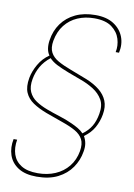

<svg xmlns="http://www.w3.org/2000/svg" viewBox="-101 -775 746 1070"><g transform="rotate(10 272.0 -240.0)"><path d="M183 232Q118 232 78.5 206.5Q39 181 25 139Q11 97 21 48H41Q33 95 45.5 132Q58 169 92.5 190.5Q127 212 186 212Q240 212 284.5 193Q329 174 358.5 137.5Q388 101 397 50Q404 8 390.5 -17.5Q377 -43 347 -60Q317 -77 273.5 -92Q230 -107 176 -127Q131 -144 99 -165.5Q67 -187 53 -219.5Q39 -252 48 -303Q55 -341 77.5 -380.5Q100 -420 137 -445Q125 -462 122 -484Q119 -506 123 -530Q131 -584 160.5 -625Q190 -666 238 -689Q286 -712 351 -712Q414 -712 454 -686.5Q494 -661 510.5 -619.5Q527 -578 516 -528H497Q505 -565 493.5 -603Q482 -641 447 -667Q412 -693 348 -693Q296 -693 253.5 -674.5Q211 -656 182.5 -620Q154 -584 144 -530Q137 -489 150.5 -463.5Q164 -438 194 -421Q224 -404 267 -388Q310 -372 363 -351Q407 -333 437.5 -308.5Q468 -284 481.5 -251Q495 -218 487 -173Q480 -133 460.5 -98Q441 -63 404 -37Q415 -18 418.5 3Q422 24 417 50Q409 99 380.5 140.5Q352 182 303 207Q254 232 183 232ZM393 -50Q425 -73 442.5 -102.5Q460 -132 467 -173Q476 -222 457.5 -254Q439 -286 405 -307.5Q371 -329 331.5 -343Q292 -357 259 -370Q215 -387 189 -400.5Q163 -414 146 -432Q112 -405 93 -372Q74 -339 67 -300Q59 -256 72 -227Q85 -198 112.5 -179.5Q140 -161 176 -147.5Q212 -134 250.5 -122Q289 -110 324 -94Q344 -85 362 -74.5Q380 -64 393 -50Z"/></g></svg>

Font: DM Sans 9pt Thin
Style: Italic
Weight: 250
Italic angle: -10°
Version: Version 4.004;gftools[0.9.30]